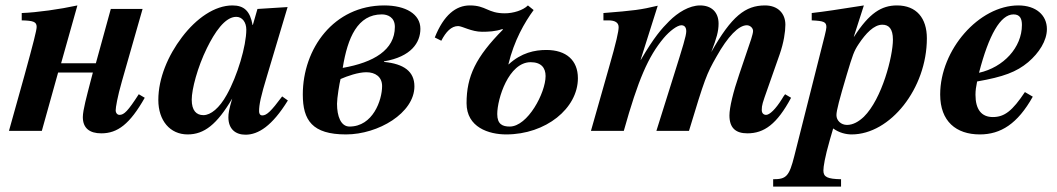

<svg xmlns="http://www.w3.org/2000/svg" viewBox="-20 -482 3891 707"><path d="M491 -135C451 -73 437 -59 420 -59C412 -59 406 -66 406 -76C406 -86 412 -124 429 -183L505 -449H388L333 -249H205L265 -462C201 -448 116 -436 60 -434V-407C102 -406 115 -402 115 -383C115 -371 103 -324 70 -204L13 0H134L194 -215H322L312 -177C300 -130 285 -76 285 -51C285 -10 310 9 353 9C413 9 458 -25 513 -122Z M887 -373C887 -313 854 -202 815 -133C788 -84 756 -58 729 -58C703 -58 686 -75 686 -115C686 -153 707 -234 742 -305C770 -362 808 -420 850 -420C872 -420 887 -400 887 -373ZM1019 -127C978 -72 962 -57 946 -57C938 -57 934 -63 934 -72C934 -97 940 -126 964 -205L1039 -456L928 -449L911 -390H910C901 -441 879 -462 836 -462C771 -462 703 -415 650 -345C599 -278 563 -194 563 -114C563 -38 606 13 671 13C732 13 779 -24 835 -119C823 -78 821 -64 821 -50C821 -7 847 14 884 14C931 14 982 -18 1040 -112Z M1387 -165C1387 -113 1353 -16 1267 -16C1235 -16 1221 -54 1221 -100C1221 -121 1230 -176 1234 -191C1259 -202 1299 -216 1329 -216C1362 -216 1387 -199 1387 -165ZM1434 -383C1434 -298 1356 -252 1242 -232C1260 -344 1297 -429 1386 -429C1407 -429 1434 -419 1434 -383ZM1394 -256C1494 -273 1528 -325 1528 -376C1528 -430 1474 -462 1395 -462C1209 -462 1095 -303 1095 -134C1095 -39 1130 13 1254 13C1373 13 1506 -66 1506 -164C1506 -219 1467 -247 1394 -254Z M1989 -202C1989 -140 1923 -16 1857 -16C1831 -16 1811 -24 1811 -62C1811 -118 1853 -253 1934 -253C1973 -253 1989 -232 1989 -202ZM1852 -245C1873 -333 1912 -400 1945 -445L1924 -462C1906 -444 1870 -433 1839 -433C1775 -433 1771 -462 1710 -462C1659 -462 1614 -427 1581 -344L1605 -332C1622 -365 1642 -386 1667 -386C1682 -386 1716 -365 1755 -365C1778 -365 1804 -366 1830 -375L1832 -373C1732 -272 1698 -201 1698 -102C1698 -13 1780 13 1844 13C1990 13 2108 -83 2108 -194C2108 -260 2065 -298 1992 -298C1949 -298 1900 -288 1853 -245Z M2871 -135C2867 -130 2863 -124 2859 -117C2836 -80 2814 -59 2801 -59C2792 -59 2785 -65 2785 -77C2785 -95 2788 -103 2806 -154L2851 -282C2866 -325 2872 -365 2872 -391C2872 -432 2845 -462 2797 -462C2725 -462 2674 -423 2599 -290C2619 -342 2626 -367 2626 -395C2626 -437 2600 -462 2558 -462C2518 -462 2476 -436 2444 -404C2417 -377 2389 -346 2340 -262H2339L2402 -461C2339 -446 2315 -443 2202 -434V-407H2220C2246 -407 2258 -398 2258 -382C2258 -367 2250 -329 2222 -232L2156 0H2277C2330 -189 2367 -274 2424 -342C2446 -368 2474 -389 2489 -389C2499 -389 2507 -383 2507 -367C2507 -350 2494 -309 2462 -207L2397 0H2517C2575 -192 2582 -210 2618 -273C2660 -348 2700 -389 2730 -389C2742 -389 2753 -379 2753 -368C2753 -362 2750 -351 2746 -338L2702 -208C2680 -144 2666 -86 2666 -57C2666 -11 2689 9 2732 9C2794 9 2841 -25 2893 -122Z M3268 -336C3268 -275 3228 -118 3161 -52C3142 -34 3121 -22 3099 -22C3077 -22 3060 -38 3060 -58C3060 -75 3071 -116 3098 -207C3120 -280 3124 -293 3142 -320C3168 -359 3198 -391 3229 -391C3253 -391 3268 -376 3268 -336ZM3124 -347 3161 -462C3059 -446 3021 -440 2969 -434V-407C3014 -405 3023 -401 3023 -382C3023 -372 3014 -340 3001 -288L2905 92C2886 168 2875 178 2827 178V205H3077V178C3027 177 3012 170 3012 146C3012 132 3017 98 3036 32L3048 -9C3070 7 3095 13 3116 13C3258 13 3393 -156 3393 -341C3393 -415 3355 -462 3283 -462C3226 -462 3181 -434 3125 -347Z M3743 -390C3743 -307 3675 -234 3585 -214C3621 -353 3664 -429 3712 -429C3736 -429 3743 -413 3743 -390ZM3754 -143C3708 -74 3679 -51 3636 -51C3594 -51 3572 -79 3572 -133C3572 -149 3574 -162 3578 -182C3675 -199 3723 -217 3766 -253C3806 -287 3835 -332 3835 -375C3835 -426 3795 -462 3730 -462C3585 -462 3442 -299 3442 -134C3442 -35 3501 13 3588 13C3665 13 3727 -26 3783 -126Z"/></svg>

Font: XITS
Style: Bold Italic
Weight: 700
Italic angle: -16.33°
Designer: MicroPress Inc., with final additions and corrections provided by Coen Hoffman, Elsevier (retired)
Version: Version 1.302